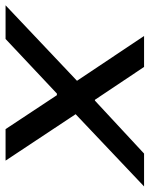

<svg xmlns="http://www.w3.org/2000/svg" viewBox="42 -608 550 707"><g transform="rotate(90 317.5 -255.0)"><path d="M-16 0 262 -263 97 -510H211L332 -329H335L530 -510H651L385 -258L556 0H440L315 -189H309L108 0Z"/></g></svg>

Font: Saira Expanded Medium
Style: Italic
Weight: 500
Width: 7
Italic angle: -12°
Designer: Hector Gatti with collaboration of the Omnibus-Type team
Foundry: Omnibus-Type
Version: Version 1.101